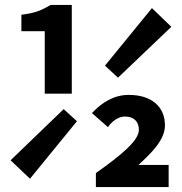

<svg xmlns="http://www.w3.org/2000/svg" viewBox="-20 -761 740 781"><path d="M162 -634V-380H272V-741H186C149 -719 124 -708 67 -701V-634ZM407 -494 460 -445 677 -652 598 -728ZM370 -57V0H666V-90H543C600 -142 651 -194 651 -251C651 -329 594 -375 504 -375C444 -375 395 -345 354 -301L419 -244C438 -271 464 -287 488 -287C525 -287 545 -266 545 -233C545 -189 473 -130 370 -57ZM23 -109 102 -34 293 -268 239 -317Z"/></svg>

Font: Kawkab Mono
Style: Bold
Weight: 700
Monospace: yes
Designer: Abdullah Arif
Foundry: Abdullah Arif
Version: Version 1.000;PS 000.500;hotconv 1.0.88;makeotf.lib2.5.64775